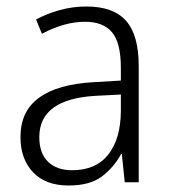

<svg xmlns="http://www.w3.org/2000/svg" viewBox="-20 -627 523 591"><path d="M246 -607Q329 -607 368 -563Q407 -519 407 -424V-66H364L355 -153H353Q329 -110 292.5 -83Q256 -56 191 -56Q120 -56 81.5 -97Q43 -138 43 -205Q43 -285 100.5 -326.5Q158 -368 268 -374L352 -379V-418Q352 -496 324.5 -528Q297 -560 242 -560Q209 -560 176 -550.5Q143 -541 109 -523L91 -567Q124 -585 164 -596Q204 -607 246 -607ZM274 -332Q101 -322 101 -205Q101 -155 128 -129Q155 -103 202 -103Q275 -103 313 -151Q351 -199 352 -283V-336Z"/></svg>

Font: Noto Sans Malayalam UI SemiCondensed Light
Style: Regular
Weight: 300
Width: 4
Designer: Jelle Bosma - Monotype Design Team
Foundry: Monotype Imaging Inc.
Version: Version 2.104; ttfautohint (v1.8.4.7-5d5b)